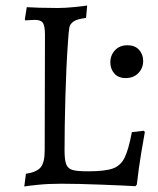

<svg xmlns="http://www.w3.org/2000/svg" viewBox="-20 -666 573 696"><path d="M68 10 74 -36Q113 -42 127.5 -59.5Q142 -77 142 -120L143 -540Q143 -572 135.5 -583Q128 -594 106 -594Q96 -594 86 -593Q76 -592 72 -592L70 -596L77 -640Q89 -639 122 -638Q155 -637 189 -637Q216 -637 250.5 -640.5Q285 -644 296 -646L292 -601Q259 -597 246.5 -588Q234 -579 231.5 -567Q229 -555 226 -508Q220 -423 217 -314Q214 -205 214 -122Q214 -86 220 -70.5Q226 -55 242.5 -50Q259 -45 299 -45Q360 -45 388.5 -55Q417 -65 431.5 -94Q446 -123 458 -187L502 -192L505 -187Q502 -171 492.5 -115Q483 -59 476 3L471 9Q442 7 351.5 3.5Q261 0 202 0Q155 0 116.5 4Q78 8 68 10ZM380 -440Q380 -466 397 -484Q414 -502 442 -502Q469 -502 484 -485.5Q499 -469 499 -445Q499 -419 481.5 -401Q464 -383 436 -383Q409 -383 394.5 -399.5Q380 -416 380 -440Z"/></svg>

Font: Sahitya
Style: Regular
Weight: 400
Designer: Juan Pablo del Peral
Foundry: Juan Pablo del Peral (http://www.huertatipografica.com)
Version: Version 1.001;PS 001.000;hotconv 1.0.70;makeotf.lib2.5.58329